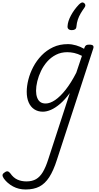

<svg xmlns="http://www.w3.org/2000/svg" viewBox="-166 -869 784 1523"><path d="M37 634Q-18 634 -62.5 610Q-107 586 -135 548Q-146 532 -146 520.5Q-146 509 -128 498Q-115 488 -104.5 490.5Q-94 493 -84 506Q-60 541 -28 555.5Q4 570 44 570Q89 570 120 552Q151 534 174 495.5Q197 457 217 394L388 -131Q349 -78 311 -45.5Q273 -13 238.5 2Q204 17 174 17Q135 17 106 -2Q77 -21 61.5 -56.5Q46 -92 46 -141Q46 -186 59 -237.5Q72 -289 98 -338.5Q124 -388 163.5 -429Q203 -470 255 -494.5Q307 -519 372 -519Q404 -519 438 -509Q472 -499 501 -482L504 -491Q509 -505 517 -510Q525 -515 541 -515Q566 -515 572.5 -506.5Q579 -498 573 -482L286 397Q258 485 224.5 536.5Q191 588 146.5 611Q102 634 37 634ZM196 -48Q231 -48 271.5 -75.5Q312 -103 355 -157.5Q398 -212 439 -292L484 -426Q450 -443 422 -449Q394 -455 368 -455Q318 -455 278 -434.5Q238 -414 208.5 -380.5Q179 -347 159.5 -306.5Q140 -266 130 -225Q120 -184 120 -149Q120 -119 128.5 -95.5Q137 -72 153.5 -60Q170 -48 196 -48ZM501 -845Q510 -838 511 -829Q512 -820 505 -810Q487 -785 473.5 -762Q460 -739 451.5 -714Q443 -689 440 -657Q439 -643 429.5 -636.5Q420 -630 404 -630Q386 -630 377 -638.5Q368 -647 370 -663Q372 -700 396.5 -746Q421 -792 460 -833Q471 -844 480.5 -848Q490 -852 501 -845Z"/></svg>

Font: Playwrite CU Light
Style: Regular
Weight: 300
Designer: Veronika Burian, José Scaglione
Foundry: TypeTogether
Version: Version 1.002